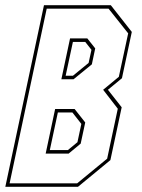

<svg xmlns="http://www.w3.org/2000/svg" viewBox="-40 -720 548 740"><path d="M-19.5 0 129.5 -700H387L468 -597L430 -418.5L376 -374L429 -306.5L385.5 -103L260.5 0ZM-3 -13.5H257.5L373 -108.5L414 -301L357.5 -374L418 -424L454 -591.5L378.5 -686.5H140ZM196.5 -414.5 230 -572H296.5L327 -533.5L314 -472L243.5 -414.5ZM213 -428H241L301.5 -477.5L312.5 -528L288.5 -558.5H241ZM136 -128 172.5 -300H247.5L288.5 -248L271 -166.5L224.5 -128ZM152 -141.5H221.5L258.5 -172L273.5 -242.5L239 -286.5H183Z"/></svg>

Font: Tourney Condensed Thin
Style: Italic
Weight: 100
Width: 3
Italic angle: -12°
Designer: Tyler Finck
Foundry: Etcetera Type Co
Version: Version 1.010; ttfautohint (v1.8.3)